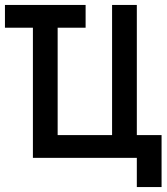

<svg xmlns="http://www.w3.org/2000/svg" viewBox="-43 -638 673 776"><path d="M90 0V-618H190V0ZM-23 -526V-618H303V-526ZM90 0V-618H190V-92H410V-618H510V0ZM510 118V0H478V-92H610V118Z"/></svg>

Font: Victor Mono Thin
Style: Regular
Weight: 100
Monospace: yes
Designer: Rune Bjørnerås
Version: Version 1.561;gftools[0.9.30]